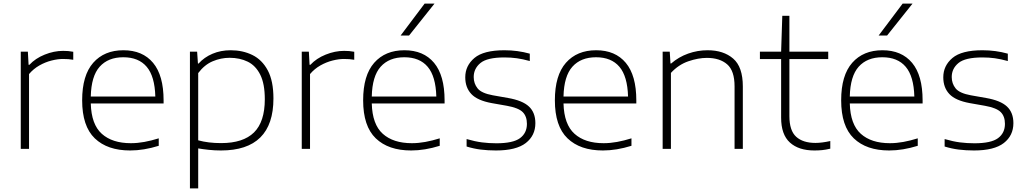

<svg xmlns="http://www.w3.org/2000/svg" viewBox="-20 -828 5704 1068"><path d="M95.5 0V-540.5H135L139 -467.5H143.5Q177 -503.5 228.5 -524.2Q280 -545 331 -545Q346.5 -545 359.2 -544Q372 -543 387.5 -540V-495.5Q374 -498 359.8 -499Q345.5 -500 330 -500Q301 -500 266.5 -491.2Q232 -482.5 199.2 -464Q166.5 -445.5 141.5 -416V0Z M704 9Q577.5 9 507.2 -58.5Q437 -126 437 -270Q437 -409 498.5 -478.8Q560 -548.5 666.5 -548.5Q773 -548.5 831.5 -478.5Q890 -408.5 890 -269.5V-252.5H485Q488 -136 546.2 -83.8Q604.5 -31.5 708 -31.5Q744.5 -31.5 783 -38.5Q821.5 -45.5 863 -58.5V-17Q779.5 9 704 9ZM666 -509.5Q581.5 -509.5 534.5 -457Q487.5 -404.5 485 -291H844Q841 -403.5 796 -456.5Q751 -509.5 666 -509.5Z M1036.5 220V-540.5H1076.5L1081 -474.5H1084.5Q1116 -509.5 1162 -529Q1208 -548.5 1263 -548.5Q1330 -548.5 1384 -522Q1438 -495.5 1469.5 -436.5Q1501 -377.5 1501 -280.5Q1501 9 1209 9Q1174.5 9 1141.8 5.5Q1109 2 1082.5 -2.5V220ZM1210 -32Q1332.5 -32 1392.8 -91.2Q1453 -150.5 1453 -276Q1453 -361.5 1427.8 -412.2Q1402.5 -463 1358.2 -484.8Q1314 -506.5 1257 -506.5Q1209 -506.5 1163.2 -487.2Q1117.5 -468 1082.5 -421.5V-47.5Q1138.5 -32 1210 -32Z M1658.5 0V-540.5H1698L1702 -467.5H1706.5Q1740 -503.5 1791.5 -524.2Q1843 -545 1894 -545Q1909.5 -545 1922.2 -544Q1935 -543 1950.5 -540V-495.5Q1937 -498 1922.8 -499Q1908.5 -500 1893 -500Q1864 -500 1829.5 -491.2Q1795 -482.5 1762.2 -464Q1729.5 -445.5 1704.5 -416V0Z M2267 9Q2140.5 9 2070.2 -58.5Q2000 -126 2000 -270Q2000 -409 2061.5 -478.8Q2123 -548.5 2229.5 -548.5Q2336 -548.5 2394.5 -478.5Q2453 -408.5 2453 -269.5V-252.5H2048Q2051 -136 2109.2 -83.8Q2167.5 -31.5 2271 -31.5Q2307.5 -31.5 2346 -38.5Q2384.5 -45.5 2426 -58.5V-17Q2342.5 9 2267 9ZM2229 -509.5Q2144.5 -509.5 2097.5 -457Q2050.5 -404.5 2048 -291H2407Q2404 -403.5 2359 -456.5Q2314 -509.5 2229 -509.5ZM2208.5 -630.5 2342 -808H2397L2255.5 -630.5Z M2738.5 9Q2693.5 9 2653.8 4Q2614 -1 2575.5 -13V-54.5Q2622 -41 2660.8 -36Q2699.5 -31 2741 -31Q2834 -31 2872.5 -59.5Q2911 -88 2911 -139Q2911 -181 2887.5 -204.5Q2864 -228 2800 -239.5L2715 -254.5Q2635.5 -269 2601.8 -305Q2568 -341 2568 -398Q2568 -462.5 2619 -505.5Q2670 -548.5 2786 -548.5Q2859 -548.5 2927 -529.5V-488.5Q2887.5 -499.5 2854.8 -504Q2822 -508.5 2786 -508.5Q2690 -508.5 2652.5 -477.5Q2615 -446.5 2615 -399.5Q2615 -363.5 2636.5 -336.5Q2658 -309.5 2721 -298L2806 -283Q2886.5 -269 2922.2 -235.5Q2958 -202 2958 -143Q2958 -74 2904.8 -32.5Q2851.5 9 2738.5 9Z M3333.5 9Q3207 9 3136.8 -58.5Q3066.5 -126 3066.5 -270Q3066.5 -409 3128 -478.8Q3189.5 -548.5 3296 -548.5Q3402.5 -548.5 3461 -478.5Q3519.5 -408.5 3519.5 -269.5V-252.5H3114.5Q3117.5 -136 3175.8 -83.8Q3234 -31.5 3337.5 -31.5Q3374 -31.5 3412.5 -38.5Q3451 -45.5 3492.5 -58.5V-17Q3409 9 3333.5 9ZM3295.5 -509.5Q3211 -509.5 3164 -457Q3117 -404.5 3114.5 -291H3473.5Q3470.5 -403.5 3425.5 -456.5Q3380.5 -509.5 3295.5 -509.5Z M3666 0V-540.5H3705.5L3709.5 -475H3713.5Q3755 -511 3807.5 -529.8Q3860 -548.5 3916 -548.5Q4004.5 -548.5 4058.2 -502.2Q4112 -456 4112 -347V0H4066V-347.5Q4066 -434.5 4024.8 -470.2Q3983.5 -506 3912 -506Q3864 -506 3809.2 -487.2Q3754.5 -468.5 3712 -422.5V0Z M4510 9Q4422.5 9 4373.8 -35.2Q4325 -79.5 4325 -173.5V-499.5H4207V-540.5H4325L4331.5 -740H4371V-540.5H4587V-499.5H4371V-182Q4371 -101.5 4408.8 -67.2Q4446.5 -33 4516 -33Q4551 -33 4598.5 -43.5V-1Q4573 5 4553 7Q4533 9 4510 9Z M4926 9Q4799.5 9 4729.2 -58.5Q4659 -126 4659 -270Q4659 -409 4720.5 -478.8Q4782 -548.5 4888.5 -548.5Q4995 -548.5 5053.5 -478.5Q5112 -408.5 5112 -269.5V-252.5H4707Q4710 -136 4768.2 -83.8Q4826.5 -31.5 4930 -31.5Q4966.5 -31.5 5005 -38.5Q5043.5 -45.5 5085 -58.5V-17Q5001.5 9 4926 9ZM4888 -509.5Q4803.5 -509.5 4756.5 -457Q4709.5 -404.5 4707 -291H5066Q5063 -403.5 5018 -456.5Q4973 -509.5 4888 -509.5ZM4867.5 -630.5 5001 -808H5056L4914.5 -630.5Z M5397.5 9Q5352.5 9 5312.8 4Q5273 -1 5234.5 -13V-54.5Q5281 -41 5319.8 -36Q5358.5 -31 5400 -31Q5493 -31 5531.5 -59.5Q5570 -88 5570 -139Q5570 -181 5546.5 -204.5Q5523 -228 5459 -239.5L5374 -254.5Q5294.5 -269 5260.8 -305Q5227 -341 5227 -398Q5227 -462.5 5278 -505.5Q5329 -548.5 5445 -548.5Q5518 -548.5 5586 -529.5V-488.5Q5546.5 -499.5 5513.8 -504Q5481 -508.5 5445 -508.5Q5349 -508.5 5311.5 -477.5Q5274 -446.5 5274 -399.5Q5274 -363.5 5295.5 -336.5Q5317 -309.5 5380 -298L5465 -283Q5545.5 -269 5581.2 -235.5Q5617 -202 5617 -143Q5617 -74 5563.8 -32.5Q5510.5 9 5397.5 9Z"/></svg>

Font: Encode Sans Expanded Expanded ExtraLight
Style: Regular
Weight: 200
Width: 7
Designer: Multiple Designers
Foundry: Impallari Type
Version: Version 3.000; ttfautohint (v1.8.3) -l 8 -r 50 -G 200 -x 14 